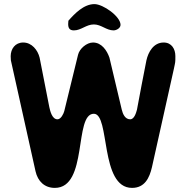

<svg xmlns="http://www.w3.org/2000/svg" viewBox="-20 -914 914 935"><path d="M32 -640C32 -635 33 -621 33 -620L153 -80C164 -31 197 1 247 1C410 1 339 -360 437 -360C517 -360 465 1 623 1C685 1 708 -48 720 -100C736 -172 811 -508 827 -580C834 -614 834 -609 834 -641C834 -675 816 -707 777 -707C728 -707 702 -661 693 -620C686 -584 653 -416 647 -380C643 -365 634 -333 614 -333C589 -333 578 -359 573 -380C564 -418 522 -595 513 -633C501 -668 475 -707 433 -707C402 -707 367 -677 360 -647L293 -373C290 -361 277 -333 260 -333C233 -333 224 -375 220 -393C213 -429 180 -597 173 -633C164 -670 135 -707 93 -707C54 -707 32 -676 32 -640ZM312 -797C312 -777 319 -766 340 -766C375 -766 400 -795 437 -795C473 -795 498 -766 533 -766C547 -766 567 -777 567 -793C567 -834 482 -894 440 -894C388 -894 344 -848 313 -813C313 -811 312 -799 312 -797Z"/></svg>

Font: Asimov Print
Style: Regular
Weight: 500
Designer: Google
Version: Version 2.000980: 2014